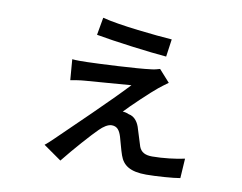

<svg xmlns="http://www.w3.org/2000/svg" viewBox="-77 -750 1154 914"><g transform="rotate(10 500.0 -292.5)"><path d="M351 -645 336 -560C422 -544 601 -521 678 -515L690 -600C617 -605 433 -623 351 -645ZM712 -394 660 -452C651 -449 632 -444 619 -443C555 -434 360 -425 315 -424C289 -423 258 -423 240 -425L248 -325C265 -328 291 -333 320 -335C368 -339 494 -348 539 -352C462 -269 291 -105 221 -37C203 -20 194 -11 181 -1L268 60C318 -3 394 -88 422 -115C441 -134 462 -148 480 -148C507 -148 519 -130 528 -101C534 -82 544 -40 553 -15C569 31 604 55 682 55C729 55 813 49 845 43L851 -52C812 -43 746 -35 695 -35C662 -35 641 -45 631 -71C624 -92 613 -128 606 -151C598 -182 580 -209 550 -214C540 -219 528 -221 520 -221C547 -251 637 -336 667 -360C679 -369 697 -384 712 -394Z"/></g></svg>

Font: Noto Sans JP Medium
Style: Regular
Weight: 500
Designer: Ryoko NISHIZUKA 西塚涼子 (kana, bopomofo & ideographs); Paul D. Hunt (Latin, Greek & Cyrillic); Sandoll Communications 산돌커뮤니
Foundry: Adobe
Version: Version 2.004;hotconv 1.0.118;makeotfexe 2.5.65603